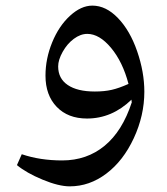

<svg xmlns="http://www.w3.org/2000/svg" viewBox="-20 -410 591 680"><path d="M227.1 250Q188 250 130.9 226.3Q73.7 202.6 40 174.8L57.1 136.2Q121.6 158.2 200.2 158.2Q287.6 158.2 350.6 106.2Q413.6 54.2 446.8 -47.9L445.8 -52.7V-57.1Q376.5 9.8 288.1 9.8Q220.7 9.8 180.9 -31.5Q141.1 -72.8 141.1 -142.1Q141.1 -202.1 164.8 -260Q188.5 -317.9 227.8 -354Q267.1 -390.1 307.1 -390.1Q355.5 -390.1 397.9 -345.9Q440.4 -301.8 465.8 -228.3Q491.2 -154.8 491.2 -85Q491.2 -1 453.9 79.3Q416.5 159.7 356.7 204.8Q296.9 250 227.1 250ZM315.9 -85.9Q349.6 -85.9 375.5 -91.8Q401.4 -97.7 435.1 -112.8Q414.6 -190.9 373.3 -240.5Q332 -290 289.1 -290Q265.1 -290 241.5 -272.5Q217.8 -254.9 201.9 -226.3Q186 -197.8 186 -174.8Q186 -131.8 220 -108.9Q253.9 -85.9 315.9 -85.9Z"/></svg>

Font: Droid Persian Naskh
Style: Regular
Weight: 400
Designer: Pascal Zoghbi
Foundry: Ascender Corporation
Version: Version 1.00